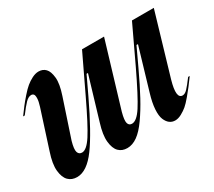

<svg xmlns="http://www.w3.org/2000/svg" viewBox="-106 -715 1026 922"><g transform="rotate(-30 407.0 -254.0)"><path d="M9.8 -370.1Q29.3 -396.5 41.5 -412.4Q53.7 -428.2 74 -451.4Q94.2 -474.6 109.9 -487.5Q125.5 -500.5 144.8 -510.3Q164.1 -520 181.2 -520Q204.6 -520 219.5 -504.6Q234.4 -489.3 238 -453.9Q241.7 -418.5 222.2 -360.8L152.8 -151.9Q141.1 -110.4 146.5 -94.2Q151.9 -78.1 168.9 -78.1Q194.3 -78.1 226.3 -127.4Q258.3 -176.8 319.8 -306.2L416 -507.8H538.1L431.2 -151.9Q419.9 -110.4 424.6 -94.2Q429.2 -78.1 445.8 -78.1Q472.2 -78.1 503.7 -126.7Q535.2 -175.3 597.2 -305.2L692.9 -507.8H814L713.9 -168Q687 -74.2 724.1 -74.2Q737.3 -74.2 751.2 -88.9Q765.1 -103.5 791 -138.2H799.8Q777.8 -108.4 768.1 -95.5Q758.3 -82.5 737.1 -57.1Q715.8 -31.7 701.9 -20Q688 -8.3 669.2 2Q650.4 12.2 633.8 12.2Q616.7 12.2 603.8 2.7Q590.8 -6.8 582.5 -26.6Q574.2 -46.4 576.4 -81.8Q578.6 -117.2 592.8 -164.1L661.1 -395H652.8L606 -294.9Q569.3 -216.8 541 -164.6Q512.7 -112.3 482.9 -70.1Q453.1 -27.8 425 -7.8Q397 12.2 368.2 12.2Q338.9 12.2 321 -6.1Q303.2 -24.4 299.3 -63Q295.4 -101.6 314 -161.1L383.8 -395H376L329.1 -295.9Q253.4 -136.7 199 -62.3Q144.5 12.2 89.8 12.2Q60.5 12.2 42.2 -6.1Q23.9 -24.4 20 -63Q16.1 -101.6 36.1 -161.1L103 -369.1Q111.3 -395 111.8 -411.6Q112.3 -428.2 107.4 -434.1Q102.5 -439.9 94.2 -439.9Q79.1 -439.9 62.5 -423.1Q45.9 -406.2 19 -370.1Z"/></g></svg>

Font: Nyght Serif Medium Italic
Style: Regular
Weight: 500
Italic angle: -16°
Designer: Maksym Kobuzan
Version: Version 0.410;Glyphs 3.1.2 (3151)